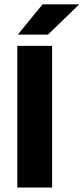

<svg xmlns="http://www.w3.org/2000/svg" viewBox="-20 -846 376 866"><path d="M215 0H58V-639H215ZM172 -826.5H336V-825L196.5 -690H61.5V-691.5Z"/></svg>

Font: Anek Telugu
Style: Bold
Weight: 700
Designer: Omkar Bhoir (Telugu), Yesha Goshar (Latin)
Foundry: Ek Type
Version: Version 1.003